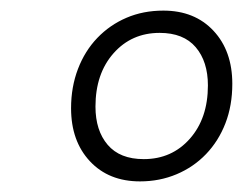

<svg xmlns="http://www.w3.org/2000/svg" viewBox="-20 -730 460 362"><path d="M244 -388Q185 -388 149.5 -426Q114 -464 114 -526Q114 -566 127 -600Q140 -634 163.5 -658.5Q187 -683 218.5 -696.5Q250 -710 288 -710Q347 -710 382.5 -672Q418 -634 418 -572Q418 -531 405 -497.5Q392 -464 368.5 -439.5Q345 -415 313 -401.5Q281 -388 244 -388ZM251 -430Q304 -430 338 -468.5Q372 -507 372 -569Q372 -614 349 -641Q326 -668 281 -668Q228 -668 194 -629.5Q160 -591 160 -529Q160 -484 183 -457Q206 -430 251 -430Z"/></svg>

Font: IBM Plex Sans Cond Light
Style: Italic
Weight: 300
Width: 3
Italic angle: -11°
Designer: Mike Abbink, Paul van der Laan, Pieter van Rosmalen
Foundry: Bold Monday
Version: Version 1.3